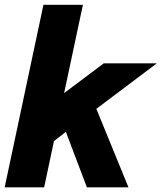

<svg xmlns="http://www.w3.org/2000/svg" viewBox="-21 -802 692 822"><path d="M-1 0 165 -781.5H334L253.5 -403.5L423.5 -531H650.5L391.5 -336L529 0H351L261 -237.5L210 -198L168 0Z"/></svg>

Font: Epilogue ExtraBold
Style: Italic
Weight: 800
Italic angle: -12°
Designer: Tyler Finck
Foundry: Etcetera Type Co
Version: Version 2.111; ttfautohint (v1.8.3)